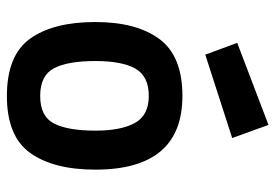

<svg xmlns="http://www.w3.org/2000/svg" viewBox="-144 -664 818 571"><g transform="rotate(90 265.5 -378.0)"><path d="M265 -511Q484 -511 484 -252Q484 -128 434.5 -58.5Q385 11 265 11Q144 11 94.5 -58Q45 -127 45 -252Q45 -374 95.5 -442.5Q146 -511 265 -511ZM368 -252Q368 -329 345 -370Q322 -411 265 -411Q206 -411 183.5 -371Q161 -331 161 -252Q161 -170 182.5 -129Q204 -88 265 -88Q326 -88 347 -129.5Q368 -171 368 -252ZM107 -674 351 -767 390 -659 142 -579Z"/></g></svg>

Font: TypoPRO Titillium Maps
Style: 800 wt
Weight: 800
Designer: Campivisivi
Foundry: Accademia di Belle Arti di Urbino and students of MA course of Visual design
Version: Version 001.001